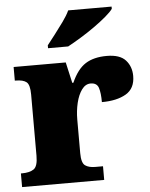

<svg xmlns="http://www.w3.org/2000/svg" viewBox="-54 -811 669 855"><g transform="rotate(-5 280.5 -383.0)"><path d="M10 0V-61H15Q49 -61 67.5 -73.5Q86 -86 86 -133V-407Q86 -451 71 -463Q56 -475 23 -475H19V-536H252L273 -443H278Q304 -502 341 -525.5Q378 -549 436 -549Q495 -549 520.5 -520.5Q546 -492 546 -450Q546 -394 505 -370Q464 -346 397 -346Q397 -387 389.5 -410Q382 -433 354 -433Q331 -433 314.5 -410.5Q298 -388 289.5 -352.5Q281 -317 281 -278V-128Q281 -84 297.5 -72.5Q314 -61 342 -61H377V0ZM179 -619Q194 -638 214 -664Q234 -690 253.5 -717Q273 -744 283 -766H477V-756Q468 -743 444.5 -723Q421 -703 390 -681Q359 -659 327 -639.5Q295 -620 269 -606H179Z"/></g></svg>

Font: Noto Serif Tamil Black
Style: Italic
Weight: 900
Italic angle: -12°
Designer: Indian Type Foundry, Tom Grace, and the Monotype Design Team
Foundry: Monotype Imaging Inc.
Version: Version 2.003; ttfautohint (v1.8.4.7-5d5b)